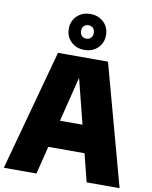

<svg xmlns="http://www.w3.org/2000/svg" viewBox="-106 -1082 920 1159"><g transform="rotate(10 354.0 -502.5)"><path d="M-1 0 200.5 -740H507L708.5 0H506.5L463.5 -171H241.5L199 0ZM283.5 -338.5H421.5L352 -613.5ZM353.5 -785Q304 -785 271.8 -816Q239.5 -847 239.5 -895Q239.5 -943 271.8 -974Q304 -1005 353.5 -1005Q403 -1005 435.2 -974Q467.5 -943 467.5 -895Q467.5 -847 435.2 -816Q403 -785 353.5 -785ZM353.5 -854Q371 -854 381.8 -865.2Q392.5 -876.5 392.5 -895Q392.5 -914 381.8 -925Q371 -936 353.5 -936Q336.5 -936 325.5 -925Q314.5 -914 314.5 -895Q314.5 -876.5 325.5 -865.2Q336.5 -854 353.5 -854Z"/></g></svg>

Font: Encode Sans SemiCondensed SemiCondensed Black
Style: Regular
Weight: 900
Width: 4
Designer: Multiple Designers
Foundry: Impallari Type
Version: Version 3.000; ttfautohint (v1.8.3) -l 8 -r 50 -G 200 -x 14 